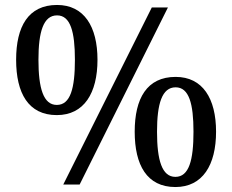

<svg xmlns="http://www.w3.org/2000/svg" viewBox="-20 -744 936 774"><path d="M209 -280C319 -280 373 -369 373 -503C373 -637 319 -724 210 -724C94 -724 45 -637 45 -503C45 -369 94 -280 209 -280ZM235 0H301L657 -714H592ZM209 -321C155 -321 135 -388 135 -503C135 -616 155 -682 210 -682C264 -682 282 -616 282 -503C282 -388 264 -321 209 -321ZM687 10C797 10 851 -79 851 -213C851 -347 797 -434 688 -434C572 -434 523 -347 523 -213C523 -79 572 10 687 10ZM687 -31C633 -31 613 -98 613 -213C613 -326 633 -392 688 -392C742 -392 760 -326 760 -213C760 -98 742 -31 687 -31Z"/></svg>

Font: Noto Serif Balinese
Style: Regular
Weight: 400
Designer: Monotype Design Team
Foundry: Monotype Imaging Inc.
Version: Version 2.005